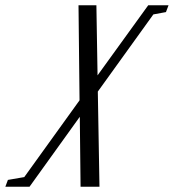

<svg xmlns="http://www.w3.org/2000/svg" viewBox="-157 -438 660 729"><path d="M-136.7 271 -127 245.1 -64.9 234.4 145 -57.1 141.1 -418H209L213.4 -151.9L405.8 -418H482.9L473.1 -392.1L425.3 -383.3L214.4 -90.3L220.7 271H148.9L146 5.4L-44.9 271Z"/></svg>

Font: Elstob 18pt
Style: Italic
Weight: 400
Italic angle: -20°
Designer: Peter S. Baker
Version: Version 1.015